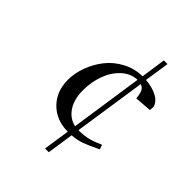

<svg xmlns="http://www.w3.org/2000/svg" viewBox="-206 -697 957 957"><g transform="rotate(45 272.5 -218.5)"><path d="M116.2 -176.8Q116.2 -224.1 134.3 -272.5Q152.3 -320.8 183.8 -360.6Q215.3 -400.4 263.7 -426Q312 -451.7 367.2 -452.1L386.2 -583H412.1L392.1 -451.2Q435.5 -447.8 468.8 -432.1Q502 -416.5 513.2 -386.2L512.2 -358.9L422.9 -352.1Q420.4 -380.9 413.3 -396.7Q406.2 -412.6 388.2 -418L331.1 -36.1Q369.6 -36.1 399.7 -43.7Q429.7 -51.3 465.8 -67.9L474.1 -43.9Q422.4 -18.6 392.1 -7.6Q361.8 3.4 325.2 5.9L304.2 146H277.8L298.8 6.8Q218.3 6.8 167.2 -44.2Q116.2 -95.2 116.2 -176.8ZM206.1 -193.8Q206.1 -129.9 232.9 -89.1Q259.8 -48.3 305.2 -38.1L361.8 -421.9Q315.9 -420.4 279.5 -386.7Q243.2 -353 224.6 -301.8Q206.1 -250.5 206.1 -193.8Z"/></g></svg>

Font: Dehuti
Style: Bold-Italic
Weight: 700
Version: Version 1.2